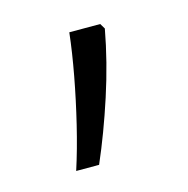

<svg xmlns="http://www.w3.org/2000/svg" viewBox="-52 -167 341 348"><g transform="rotate(-15 118.0 7.0)"><path d="M163 -116 169 -106Q158 -46 138 15.5Q118 77 95 130H52Q64 93 74.5 49.5Q85 6 93 -37Q101 -80 105 -116Z"/></g></svg>

Font: Noto Sans Sinhala SemiCondensed Light
Style: Regular
Weight: 300
Width: 4
Designer: Jelle Bosma - Monotype Design Team
Foundry: Monotype Imaging Inc.
Version: Version 2.006; ttfautohint (v1.8.4.7-5d5b)